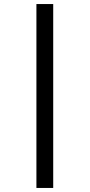

<svg xmlns="http://www.w3.org/2000/svg" viewBox="-20 -827 443 949"><path d="M243 102H160V-807H243Z"/></svg>

Font: FiraGOUPP
Style: Medium
Weight: 400
Designer: bBox Type
Foundry: bBox Type GmbH
Version: Version 1.001